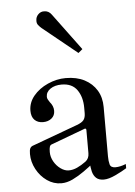

<svg xmlns="http://www.w3.org/2000/svg" viewBox="-53 -772 578 820"><g transform="rotate(-5 236.0 -362.0)"><path d="M177 7Q144 7 116 -12.5Q88 -32 71 -63.5Q54 -95 54 -129Q54 -146 57.5 -153Q61 -160 68 -163L264 -235Q286 -243 294 -253.5Q302 -264 302 -283V-306Q302 -352 280.5 -382.5Q259 -413 214 -413Q185 -413 166 -400Q147 -387 147 -366Q147 -360 150.5 -354Q154 -348 158 -342Q165 -334 169 -324.5Q173 -315 173 -304Q173 -284 158.5 -272Q144 -260 122 -260Q99 -260 85.5 -273.5Q72 -287 72 -313Q72 -348 95.5 -376.5Q119 -405 157 -422Q195 -439 234 -439Q281 -439 314.5 -421.5Q348 -404 366.5 -373.5Q385 -343 385 -302V-90Q385 -70 389 -55.5Q393 -41 413 -41Q433 -41 458 -51V-33Q439 -21 409.5 -7Q380 7 359 7Q338 7 326.5 -3.5Q315 -14 310.5 -32Q306 -50 305 -73V-85L321 -69Q300 -52 275.5 -34.5Q251 -17 226 -5Q201 7 177 7ZM213 -45Q231 -45 249.5 -53.5Q268 -62 287 -76Q303 -88 303 -111V-211Q303 -214 300.5 -216Q298 -218 295 -216L150 -162Q144 -160 141.5 -153Q139 -146 139 -130Q139 -109 150 -89.5Q161 -70 178.5 -57.5Q196 -45 213 -45ZM298 -541 150 -661Q143 -667 136.5 -675Q130 -683 131 -695Q131 -710 142 -721Q153 -732 168 -731Q187 -731 199 -714L316 -556Z"/></g></svg>

Font: Ibarra Real Nova Medium
Style: Regular
Weight: 500
Designer: Jose Maria Ribagorda & Octavio Pardo
Foundry: Jose Maria Ribagorda
Version: Version 2.000